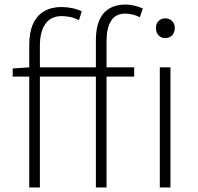

<svg xmlns="http://www.w3.org/2000/svg" viewBox="-20 -827 874 847"><path d="M109 0V-629Q109 -685 126 -722Q143 -759 175 -777.5Q207 -796 251 -796Q274 -796 296.5 -791.5Q319 -787 341 -777L328 -738Q309 -748 289.5 -752Q270 -756 252 -756Q205 -756 180.5 -722Q156 -688 156 -625V0ZM403 0V-650Q403 -703 418 -737.5Q433 -772 462.5 -789.5Q492 -807 533 -807Q552 -807 571.5 -802.5Q591 -798 610 -790L597 -751Q565 -767 533 -767Q490 -767 470 -735Q450 -703 450 -646V0ZM36 -489V-525L110 -530H572V-489ZM685 0V-530H732V0ZM709 -659Q691 -659 679.5 -671Q668 -683 668 -704Q668 -723 679.5 -734.5Q691 -746 709 -746Q727 -746 739 -734.5Q751 -723 751 -704Q751 -683 739 -671Q727 -659 709 -659Z"/></svg>

Font: Noto Sans KR ExtraLight
Style: Regular
Weight: 250
Designer: Ryoko NISHIZUKA  (kana, bopomofo & ideographs); Paul D. Hunt (Latin, Greek & Cyrillic); Sandoll Communications , Soo-you
Foundry: Adobe
Version: Version 2.004-H2;hotconv 1.0.118;makeotfexe 2.5.65603